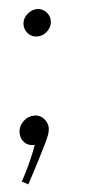

<svg xmlns="http://www.w3.org/2000/svg" viewBox="-56 -444 269 604"><g transform="rotate(-5 78.5 -142.5)"><path d="M78 -330Q60 -330 48 -343.5Q36 -357 38 -376Q40 -392 54 -404Q68 -416 84 -416Q102 -416 114 -402.5Q126 -389 124 -370Q122 -354 108.5 -342Q95 -330 78 -330ZM-4 -39Q-2 -56 12.5 -69.5Q27 -83 47 -83Q67 -83 79.5 -66Q92 -49 87 -29Q86 -20 75 3Q64 26 50 53Q36 80 24.5 102Q13 124 9 131L-11 120Q-7 114 2.5 95.5Q12 77 22.5 53Q33 29 40 9Q18 10 6 -4Q-6 -18 -4 -39Z"/></g></svg>

Font: Kulim Park ExtraLight
Style: Italic
Weight: 275
Italic angle: -8°
Designer: Noponies / Dale Sattler
Foundry: Noponies
Version: Version 1.000; ttfautohint (v1.8.3)